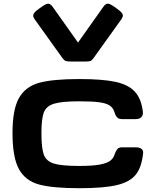

<svg xmlns="http://www.w3.org/2000/svg" viewBox="-20 -996 833 1027"><path d="M46.9 -284.2Q46.9 -410.1 81.4 -471.5Q116 -532.9 189.5 -553.1Q263 -573.2 404.3 -573.2Q527.1 -573.2 596.4 -558.4Q665.7 -543.7 700.6 -506.5Q735.5 -469.3 744.1 -399.4Q746.3 -380.4 736.2 -369.6Q726.1 -358.9 706.5 -358.9H632.9Q615.6 -358.9 606.9 -367.6Q598.2 -376.4 592.4 -395.5Q585.5 -419.4 566.3 -431.9Q547 -444.3 509.4 -449.2Q471.8 -454.1 404.3 -454.1Q309.6 -454.1 268.4 -441.1Q227.2 -428.1 214.4 -394.4Q201.6 -360.7 201.6 -284.2Q201.6 -203.7 214.3 -168.9Q227 -134.1 267.9 -121.2Q308.9 -108.4 404.3 -108.4Q472 -108.4 510.6 -115.1Q549.2 -121.8 568.1 -135.2Q586.9 -148.5 593.4 -170.9Q594.9 -175.6 596.5 -178.9Q603 -194.7 610.6 -201.4Q618.2 -208 633.4 -208H706.5Q726.1 -208 736.6 -199.8Q747.2 -191.6 745.6 -176.8Q737.7 -100.9 706 -61.6Q674.2 -22.3 604.6 -5.8Q535 10.7 404.3 10.7Q261.9 10.7 188.8 -9.1Q115.7 -29 81.3 -91.4Q46.9 -153.8 46.9 -284.2ZM202.7 -959.5Q218.7 -970.8 228.5 -974.4Q238.4 -977.9 246 -974.4Q253.7 -970.9 261.6 -959.7L397.3 -768.3L532.9 -959.9Q540.8 -971.1 548.5 -974.6Q556.2 -978.1 565.9 -974.6Q575.7 -971 591.8 -959.5L606.1 -949.3Q623 -937.2 630 -929.1Q637 -921 637 -912.5Q637 -903.9 629 -892.7L479.1 -683.5Q471.5 -672.7 463.4 -669.8Q455.3 -667 440.2 -667H358.4Q340.6 -667 332.1 -669.7Q323.5 -672.4 315.4 -683.5L165.5 -892.7Q157.5 -903.7 157.8 -912.5Q158 -921.3 165.1 -929.6Q172.3 -938 188.5 -949.3Z"/></svg>

Font: Gyrochrome
Style: Regular
Weight: 400
Designer: David Moles
Foundry: David Moles
Version: Version 1.005;Glyphs 3.2.3 (3260)